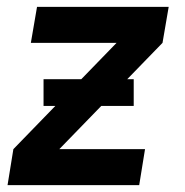

<svg xmlns="http://www.w3.org/2000/svg" viewBox="-20 -540 540 560"><path d="M2 0 19 -105 320 -415H70L88 -520H472L454 -415L153 -105H403L386 0ZM370 -231H107V-309H370Z"/></svg>

Font: Iosevka Extrabold Oblique
Style: Regular
Weight: 800
Italic angle: -9°
Monospace: yes
Designer: Belleve Invis
Foundry: Belleve Invis
Version: Version 32.5.0; ttfautohint (v1.8.4)